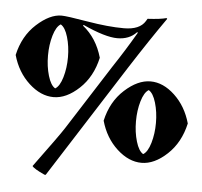

<svg xmlns="http://www.w3.org/2000/svg" viewBox="-51 -651 845 804"><g transform="rotate(5 372.0 -249.0)"><path d="M178 -570Q200 -570 288 -555Q376 -540 442.5 -540Q509 -540 532 -578L538 -588Q593 -591 617 -598L620 -595Q552 -498 475 -378L170 100H165Q119 79 112 68Q213 -69 234 -102L409 -376Q457 -448 503 -527L499 -528Q469 -496 418.5 -496Q368 -496 274 -539L271 -536Q330 -489 353 -408Q335 -327 281.5 -277Q228 -227 174 -227Q120 -227 70.5 -272.5Q21 -318 1 -389Q19 -470 74 -520Q129 -570 178 -570ZM744 -166Q726 -85 672.5 -35Q619 15 565 15Q511 15 461.5 -30.5Q412 -76 392 -147Q410 -228 465 -278Q520 -328 573.5 -328Q627 -328 675.5 -282.5Q724 -237 744 -166ZM569 -22Q588 -33 599.5 -72Q611 -111 611 -156.5Q611 -202 599.5 -241Q588 -280 569 -291Q550 -280 538.5 -241Q527 -202 527 -156.5Q527 -111 538.5 -72Q550 -33 569 -22ZM178 -264Q197 -275 208.5 -314Q220 -353 220 -398.5Q220 -444 208.5 -483Q197 -522 178 -533Q159 -522 147.5 -483Q136 -444 136 -398.5Q136 -353 147.5 -314Q159 -275 178 -264Z"/></g></svg>

Font: Almendra SC
Style: Bold
Weight: 700
Designer: Ana Sanfelippo
Foundry: Ana Sanfelippo
Version: Version 1.003